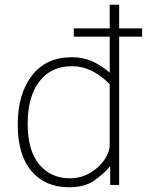

<svg xmlns="http://www.w3.org/2000/svg" viewBox="-20 -782 646 812"><path d="M581 -627H484V0H446V-79Q417 -45 377 -17.5Q337 10 271 10Q172 10 113.5 -58Q55 -126 55 -255Q55 -385 115 -462.5Q175 -540 283 -540Q329 -540 366 -524.5Q403 -509 444 -475V-627H292V-662H444V-762H484V-662H581ZM444 -426Q406 -464 367 -483Q328 -502 284 -502Q196 -502 146.5 -437.5Q97 -373 97 -259Q97 -145 146 -86.5Q195 -28 276 -28Q322 -28 360.5 -50.5Q399 -73 421.5 -106Q444 -139 444 -170Z"/></svg>

Font: Morrison Thin
Style: Regular
Weight: 100
Designer: Pablo Impallari, Rodrigo Fuenzalida (Modified by Dan O. Williams)
Version: Version 0.03;June 6, 2019;FontCreator 11.5.0.2425 64-bit; tt